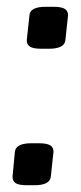

<svg xmlns="http://www.w3.org/2000/svg" viewBox="-20 -545 238 567"><path d="M181 -500 173 -426Q170 -401 124 -401H103Q79 -401 69 -407Q59 -413 59 -426L67 -500Q69 -525 115 -525H137Q161 -525 171 -519Q181 -513 181 -500ZM138 -97 130 -23Q127 2 82 2H60Q36 2 26.5 -4Q17 -10 17 -23L24 -97Q27 -122 73 -122H94Q118 -122 128 -116Q138 -110 138 -97Z"/></svg>

Font: Asap-MediumItalic
Style: Italic
Weight: 500
Italic angle: -6°
Designer: Pablo Cosgaya
Foundry: Omnibus-Type
Version: Version 2.000; ttfautohint (v1.8)